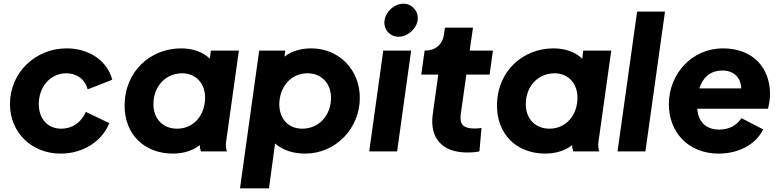

<svg xmlns="http://www.w3.org/2000/svg" viewBox="-20 -820 4221 1040"><path d="M309 12C431 12 534 -56 572 -153L445 -214C422 -159 373 -123 311 -123C238 -123 190 -177 190 -257C190 -345 249 -423 339 -423C396 -423 440 -391 455 -336L588 -388C562 -489 465 -558 341 -558C171 -558 34 -426 34 -257C34 -103 150 12 309 12Z M917 12C971 12 1023 -3 1062 -34C1062 -23 1064 -13 1068 0H1209C1203 -20 1202 -34 1205 -54L1274 -546H1122L1117 -502C1079 -538 1025 -558 961 -558C797 -558 655 -436 655 -247C655 -94 760 12 917 12ZM811 -256C811 -351 876 -423 967 -423C1042 -423 1091 -367 1091 -291C1091 -197 1030 -123 939 -123C862 -123 811 -177 811 -256Z M1280 200H1437L1470 -43C1510 -7 1568 12 1633 12C1798 12 1929 -124 1929 -290C1929 -442 1817 -558 1666 -558C1609 -558 1559 -543 1521 -513L1525 -546H1384ZM1493 -255C1493 -348 1555 -423 1645 -423C1722 -423 1773 -368 1773 -290C1773 -196 1709 -123 1617 -123C1542 -123 1493 -176 1493 -255Z M1980 0H2131L2207 -546H2056ZM2063 -710C2056 -662 2091 -621 2139 -621C2187 -621 2235 -662 2242 -710C2249 -758 2213 -800 2165 -800C2117 -800 2070 -758 2063 -710Z M2510 6C2530 6 2557 5 2577 0L2588 -127C2571 -124 2561 -124 2549 -124C2489 -124 2468 -147 2476 -203L2506 -416H2632L2650 -546H2524L2542 -670H2390L2385 -634C2377 -578 2338 -546 2282 -546H2280L2262 -416H2354L2324 -201C2306 -73 2375 6 2510 6Z M2934 12C2988 12 3040 -3 3079 -34C3079 -23 3081 -13 3085 0H3226C3220 -20 3219 -34 3222 -54L3291 -546H3139L3134 -502C3096 -538 3042 -558 2978 -558C2814 -558 2672 -436 2672 -247C2672 -94 2777 12 2934 12ZM2828 -256C2828 -351 2893 -423 2984 -423C3059 -423 3108 -367 3108 -291C3108 -197 3047 -123 2956 -123C2879 -123 2828 -177 2828 -256Z M3325 0H3476L3582 -757H3431Z M3873 12C3983 12 4075 -39 4114 -119L3996 -180C3973 -143 3931 -118 3876 -118C3805 -118 3762 -159 3757 -231H4140C4147 -260 4151 -285 4151 -310C4151 -451 4061 -558 3895 -558C3730 -558 3603 -422 3603 -255C3603 -106 3706 12 3873 12ZM3768 -341C3786 -398 3825 -438 3894 -438C3955 -438 3994 -398 3995 -341Z"/></svg>

Font: Mluvka ExtraBold
Style: Italic
Weight: 800
Italic angle: -8°
Designer: Modified by Jiří Krblich, Original typeface by Gumpita Rahayu
Foundry: Gumpita Rahayu & Jiří Krblich
Version: Version 2.000;Glyphs 3.1.1 (3134)